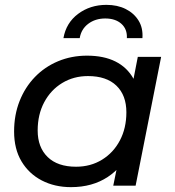

<svg xmlns="http://www.w3.org/2000/svg" viewBox="-20 -764 722 790"><path d="M272 6Q205 6 152 -21.5Q99 -49 68.5 -100Q38 -151 38 -223Q38 -291 60.5 -348Q83 -405 123.5 -447Q164 -489 219 -512Q274 -535 338 -535Q407 -535 455 -511Q503 -487 529 -440.5Q555 -394 555 -327Q555 -229 521 -153.5Q487 -78 423.5 -36Q360 6 272 6ZM293 -78Q353 -78 400 -107Q447 -136 473.5 -186.5Q500 -237 500 -302Q500 -372 459 -411.5Q418 -451 342 -451Q283 -451 236 -422.5Q189 -394 162 -343.5Q135 -293 135 -227Q135 -158 176 -118Q217 -78 293 -78ZM446 0 474 -137 506 -260 519 -386 547 -530H643L538 0ZM241 -607Q252 -670 301.5 -707Q351 -744 418 -744Q463 -744 497 -727Q531 -710 550 -679.5Q569 -649 566 -607H502Q504 -644 479.5 -666Q455 -688 413 -688Q372 -688 343 -666Q314 -644 308 -607Z"/></svg>

Font: MOST Montserrat Medium
Style: Italic
Weight: 500
Italic angle: -11.3°
Designer: Julieta Ulanovsky
Foundry: Julieta Ulanovsky
Version: Version 8.000;March 11, 2024;FontCreator 15.0.0.2926 64-bit